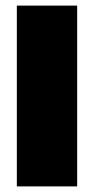

<svg xmlns="http://www.w3.org/2000/svg" viewBox="-20 -664 335 684"><path d="M40 0V-644H254.9V0Z"/></svg>

Font: Kanit ExtraBold
Style: Regular
Weight: 800
Designer: Katatrad Team
Foundry: CadsonDemak
Version: Version 1.000;PS 001.000;hotconv 1.0.88;makeotf.lib2.5.64775